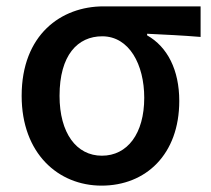

<svg xmlns="http://www.w3.org/2000/svg" viewBox="-20 -570 664 603"><path d="M299 13C438 13 543 -85 543 -253C543 -350 506 -423 442 -459V-464C502 -461 549 -459 610 -454V-550H305C172 -550 48 -461 48 -269C48 -88 163 13 299 13ZM300 -81C220 -81 167 -152 167 -269C167 -397 224 -456 301 -456C386 -456 433 -367 433 -263C433 -150 380 -81 300 -81Z"/></svg>

Font: Spoqa Han Sans Neo Medium
Style: Regular
Weight: 500
Designer: [Spoqa Han Sans Neo] Dong-huui Kim ___ Younghwa Kang ___ Yujin Lee ___ [Noto Sans] Ryoko NISHIZUKA ____ (kana & ideograp
Foundry: Spoqa (http://www.spoqa-han-sans.com)
Version: Version 1.100;hotconv 1.0.109;makeotfexe 2.5.65596